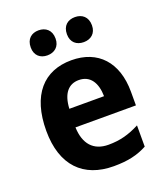

<svg xmlns="http://www.w3.org/2000/svg" viewBox="-139 -846 821 952"><g transform="rotate(-20 271.0 -370.5)"><path d="M111 -684C111 -641 139 -619 176 -619C213 -619 242 -641 242 -684C242 -729 213 -751 176 -751C139 -751 111 -729 111 -684ZM302 -684C302 -641 330 -619 368 -619C405 -619 434 -641 434 -684C434 -729 405 -751 368 -751C330 -751 302 -729 302 -684ZM278 -556C132 -556 42 -458 42 -269C42 -86 138 10 298 10C372 10 424 -2 474 -29V-141C418 -112 370 -99 309 -99C230 -99 187 -148 184 -236H503V-308C503 -464 418 -556 278 -556ZM279 -451C340 -451 369 -403 370 -333H187C191 -415 227 -451 279 -451Z"/></g></svg>

Font: Noto Sans Arabic UI SmCn
Style: Bold
Weight: 700
Width: 4
Designer: Monotype Design Team, Nadine Chahine and Nizar Qandah
Foundry: Monotype Imaging Inc.
Version: Version 2.010